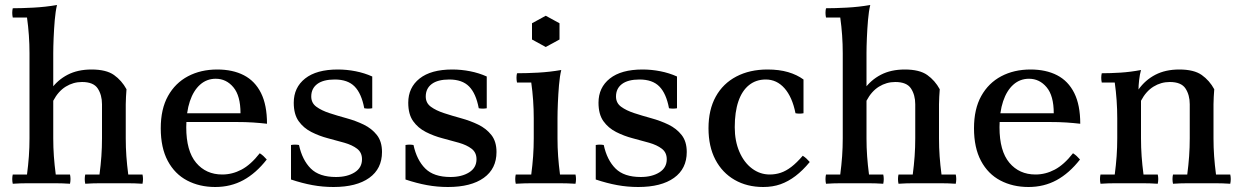

<svg xmlns="http://www.w3.org/2000/svg" viewBox="-20 -733 4968 768"><path d="M260 -35Q264 -17 260 2Q229 0 202 0Q175 0 146 0Q117 0 89.5 0Q62 0 31 2Q27 -17 31 -35H88Q93 -73 95.5 -108Q98 -143 98 -180V-520Q98 -592 88 -663H31Q27 -682 31 -700Q66 -700 114 -702.5Q162 -705 208 -713Q202 -688 199 -652.5Q196 -617 194.5 -581Q193 -545 193 -520V-180Q193 -143 195.5 -108Q198 -73 203 -35ZM321 2Q317 -17 321 -35H378Q383 -73 385.5 -108Q388 -143 388 -180V-316Q388 -353 371 -379Q354 -405 308 -405Q273 -405 243 -386.5Q213 -368 193 -330L183 -375Q210 -413 250.5 -434Q291 -455 346 -455Q405 -455 436 -433Q467 -411 486 -376Q485 -361 484 -346Q483 -331 483 -316V-180Q483 -143 485.5 -108Q488 -73 493 -35H550Q554 -17 550 2Q519 0 492 0Q465 0 436 0Q407 0 379.5 0Q352 0 321 2Z M841 15Q778 15 728.5 -11Q679 -37 651 -89.5Q623 -142 623 -220Q623 -297 652 -349Q681 -401 732 -428Q783 -455 849 -455Q911 -455 955.5 -432Q1000 -409 1024 -361Q1048 -313 1048 -238Q1022 -241 993 -243Q964 -245 923 -245H715V-280H942Q942 -350 913.5 -384Q885 -418 843 -418Q807 -418 780.5 -394.5Q754 -371 739.5 -328Q725 -285 725 -224Q725 -129 764.5 -82Q804 -35 869 -35Q909 -35 946 -54.5Q983 -74 1019 -120Q1027 -115 1033.5 -109Q1040 -103 1047 -95Q1004 -40 953.5 -12.5Q903 15 841 15Z M1314 15Q1271 15 1230 7.5Q1189 0 1144 -15V-153Q1160 -156 1176 -153Q1189 -93 1223 -59Q1257 -25 1324 -25Q1369 -25 1398.5 -43.5Q1428 -62 1428 -96Q1428 -123 1408.5 -138Q1389 -153 1357.5 -162Q1326 -171 1291.5 -180Q1257 -189 1225.5 -205Q1194 -221 1174.5 -248.5Q1155 -276 1155 -322Q1155 -383 1200.5 -419Q1246 -455 1331 -455Q1367 -455 1402.5 -448Q1438 -441 1469 -427V-300Q1453 -297 1437 -300Q1426 -359 1398.5 -387Q1371 -415 1319 -415Q1273 -415 1249 -397Q1225 -379 1225 -347Q1225 -321 1245.5 -306Q1266 -291 1298 -280.5Q1330 -270 1366.5 -260Q1403 -250 1435 -234.5Q1467 -219 1487.5 -193Q1508 -167 1508 -125Q1508 -58 1457 -21.5Q1406 15 1314 15Z M1772 15Q1729 15 1688 7.5Q1647 0 1602 -15V-153Q1618 -156 1634 -153Q1647 -93 1681 -59Q1715 -25 1782 -25Q1827 -25 1856.5 -43.5Q1886 -62 1886 -96Q1886 -123 1866.5 -138Q1847 -153 1815.5 -162Q1784 -171 1749.5 -180Q1715 -189 1683.5 -205Q1652 -221 1632.5 -248.5Q1613 -276 1613 -322Q1613 -383 1658.5 -419Q1704 -455 1789 -455Q1825 -455 1860.5 -448Q1896 -441 1927 -427V-300Q1911 -297 1895 -300Q1884 -359 1856.5 -387Q1829 -415 1777 -415Q1731 -415 1707 -397Q1683 -379 1683 -347Q1683 -321 1703.5 -306Q1724 -291 1756 -280.5Q1788 -270 1824.5 -260Q1861 -250 1893 -234.5Q1925 -219 1945.5 -193Q1966 -167 1966 -125Q1966 -58 1915 -21.5Q1864 15 1772 15Z M2282 -35Q2286 -17 2282 2Q2248 0 2220 0Q2192 0 2163 0Q2134 0 2106 0Q2078 0 2043 2Q2039 -17 2043 -35H2105Q2110 -73 2112.5 -108Q2115 -143 2115 -180V-260Q2115 -332 2105 -403H2048Q2044 -422 2048 -440Q2087 -440 2133 -442.5Q2179 -445 2225 -453Q2219 -428 2216 -392.5Q2213 -357 2211.5 -321Q2210 -285 2210 -260V-180Q2210 -143 2212.5 -108Q2215 -73 2220 -35ZM2163 -670 2218 -640V-575L2163 -545L2108 -575V-640Z M2533 15Q2490 15 2449 7.5Q2408 0 2363 -15V-153Q2379 -156 2395 -153Q2408 -93 2442 -59Q2476 -25 2543 -25Q2588 -25 2617.5 -43.5Q2647 -62 2647 -96Q2647 -123 2627.5 -138Q2608 -153 2576.5 -162Q2545 -171 2510.5 -180Q2476 -189 2444.5 -205Q2413 -221 2393.5 -248.5Q2374 -276 2374 -322Q2374 -383 2419.5 -419Q2465 -455 2550 -455Q2586 -455 2621.5 -448Q2657 -441 2688 -427V-300Q2672 -297 2656 -300Q2645 -359 2617.5 -387Q2590 -415 2538 -415Q2492 -415 2468 -397Q2444 -379 2444 -347Q2444 -321 2464.5 -306Q2485 -291 2517 -280.5Q2549 -270 2585.5 -260Q2622 -250 2654 -234.5Q2686 -219 2706.5 -193Q2727 -167 2727 -125Q2727 -58 2676 -21.5Q2625 15 2533 15Z M3033 15Q2968 15 2918.5 -13.5Q2869 -42 2841.5 -94.5Q2814 -147 2814 -220Q2814 -294 2843 -346.5Q2872 -399 2925.5 -427Q2979 -455 3050 -455Q3097 -455 3132.5 -444.5Q3168 -434 3194 -415V-280Q3178 -277 3162 -280Q3149 -345 3118 -380Q3087 -415 3043 -415Q3004 -415 2976 -392.5Q2948 -370 2933.5 -327.5Q2919 -285 2919 -224Q2919 -169 2937.5 -126Q2956 -83 2988 -59Q3020 -35 3059 -35Q3082 -35 3103 -42Q3124 -49 3145.5 -65.5Q3167 -82 3191 -110Q3199 -105 3205.5 -99Q3212 -93 3219 -85Q3191 -51 3162 -29Q3133 -7 3102 4Q3071 15 3033 15Z M3513 -35Q3517 -17 3513 2Q3482 0 3455 0Q3428 0 3399 0Q3370 0 3342.5 0Q3315 0 3284 2Q3280 -17 3284 -35H3341Q3346 -73 3348.5 -108Q3351 -143 3351 -180V-520Q3351 -592 3341 -663H3284Q3280 -682 3284 -700Q3319 -700 3367 -702.5Q3415 -705 3461 -713Q3455 -688 3452 -652.5Q3449 -617 3447.5 -581Q3446 -545 3446 -520V-180Q3446 -143 3448.5 -108Q3451 -73 3456 -35ZM3574 2Q3570 -17 3574 -35H3631Q3636 -73 3638.5 -108Q3641 -143 3641 -180V-316Q3641 -353 3624 -379Q3607 -405 3561 -405Q3526 -405 3496 -386.5Q3466 -368 3446 -330L3436 -375Q3463 -413 3503.5 -434Q3544 -455 3599 -455Q3658 -455 3689 -433Q3720 -411 3739 -376Q3738 -361 3737 -346Q3736 -331 3736 -316V-180Q3736 -143 3738.5 -108Q3741 -73 3746 -35H3803Q3807 -17 3803 2Q3772 0 3745 0Q3718 0 3689 0Q3660 0 3632.5 0Q3605 0 3574 2Z M4094 15Q4031 15 3981.5 -11Q3932 -37 3904 -89.5Q3876 -142 3876 -220Q3876 -297 3905 -349Q3934 -401 3985 -428Q4036 -455 4102 -455Q4164 -455 4208.5 -432Q4253 -409 4277 -361Q4301 -313 4301 -238Q4275 -241 4246 -243Q4217 -245 4176 -245H3968V-280H4195Q4195 -350 4166.5 -384Q4138 -418 4096 -418Q4060 -418 4033.5 -394.5Q4007 -371 3992.5 -328Q3978 -285 3978 -224Q3978 -129 4017.5 -82Q4057 -35 4122 -35Q4162 -35 4199 -54.5Q4236 -74 4272 -120Q4280 -115 4286.5 -109Q4293 -103 4300 -95Q4257 -40 4206.5 -12.5Q4156 15 4094 15Z M4382 2Q4378 -17 4382 -35H4439Q4444 -73 4446.5 -108Q4449 -143 4449 -180V-260Q4449 -332 4439 -403H4387Q4383 -422 4387 -440Q4422 -440 4462 -442.5Q4502 -445 4544 -453Q4539 -435 4536.5 -412.5Q4534 -390 4534 -375L4544 -330V-180Q4544 -143 4546.5 -108Q4549 -73 4554 -35H4611Q4615 -17 4611 2Q4580 0 4553 0Q4526 0 4497 0Q4468 0 4440.5 0Q4413 0 4382 2ZM4672 2Q4668 -17 4672 -35H4729Q4734 -73 4736.5 -108Q4739 -143 4739 -180V-316Q4739 -353 4722 -379Q4705 -405 4659 -405Q4624 -405 4594 -386.5Q4564 -368 4544 -330L4534 -375Q4561 -413 4601.5 -434Q4642 -455 4697 -455Q4756 -455 4787 -433Q4818 -411 4837 -376Q4836 -361 4835 -346Q4834 -331 4834 -316V-180Q4834 -143 4836.5 -108Q4839 -73 4844 -35H4901Q4905 -17 4901 2Q4870 0 4843 0Q4816 0 4787 0Q4758 0 4730.5 0Q4703 0 4672 2Z"/></svg>

Font: Poltawski Nowy
Style: Regular
Weight: 400
Designer: Adam Pótawski, Mateusz Machalski, Borys Kosmynka, Ania Wieluska
Foundry: Capitalics.wtf
Version: Version 1.001;gftools[0.9.25]